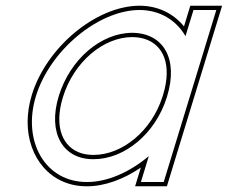

<svg xmlns="http://www.w3.org/2000/svg" viewBox="-20 -618 799 673"><path d="M105.9 -281C154.8 -441 323.9 -582 468.2 -583C540.9 -583 597.8 -547.1 630.2 -491.3L646 -543L658.2 -583H738.2L726 -543L647.1 -284.8L645.9 -281L566.1 -20L553.9 20H473.9L486.1 -20L501.6 -70.8C435.4 -15.1 356.9 20.5 283.9 20C138.9 20 57.3 -122 105.9 -281ZM185.9 -281C146.5 -152 200 -59 308.3 -60C416 -60 524.5 -148.8 564.5 -276.3L565.9 -281C605.7 -411 553.5 -502 443.8 -503C334.8 -503 225.7 -411 185.9 -281ZM91.6 -285.4C81.7 -253.1 76.9 -221.3 76.8 -191C76.5 -65.6 157.8 35 283.8 35C347.8 35.4 415.6 9.1 473.7 -30.7L453.6 35H565L758.5 -598H647.1L624.9 -525.4C588 -570.7 533.9 -598 468.2 -598C315.3 -596.9 142.2 -451 91.6 -285.4ZM200.3 -276.6C238.5 -401.8 343.3 -488 443.7 -488C459.1 -487.9 473.3 -485.7 485.8 -482C552.3 -462 584 -391.5 551.6 -285.4L550.1 -280.7C511.8 -158.3 407.9 -75 308.3 -75C292.3 -74.9 278.1 -76.9 265.3 -80.8C200.5 -100.6 168.3 -172.1 200.3 -276.6Z"/></svg>

Font: Nordica Plus
Style: NordicaClassicLightOblOl
Weight: 300
Version: Version 1.01